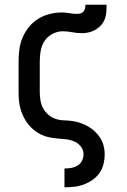

<svg xmlns="http://www.w3.org/2000/svg" viewBox="-20 -591 540 816"><path d="M254 205V125H255Q269 125 283.5 122.5Q298 120 310 112.5Q322 105 328.5 92Q335 79 335 64Q335 46 323.5 31.5Q312 17 295.5 10Q279 3 260.5 1Q242 -1 224 -2.5Q206 -4 188.5 -7.5Q171 -11 154.5 -19Q138 -27 124 -38.5Q110 -50 99 -64Q88 -78 80 -94.5Q72 -111 67 -128.5Q62 -146 60.5 -164Q59 -182 59 -200V-330Q59 -356 62.5 -382Q66 -408 76.5 -432.5Q87 -457 104 -477.5Q121 -498 143 -511.5Q165 -525 191 -531.5Q217 -538 243 -538Q259 -538 275.5 -535Q292 -532 308 -532Q316 -532 323.5 -534.5Q331 -537 335.5 -542.5Q340 -548 341.5 -556Q343 -564 343 -571H433Q433 -556 432 -540.5Q431 -525 425.5 -510.5Q420 -496 410 -484.5Q400 -473 386.5 -465Q373 -457 358 -453.5Q343 -450 328 -450Q307 -450 287 -454Q267 -458 246 -458Q224 -458 203 -447Q182 -436 169.5 -417Q157 -398 153 -375.5Q149 -353 149 -330V-200Q149 -182 152 -164Q155 -146 163.5 -130.5Q172 -115 186 -103Q200 -91 217 -85.5Q234 -80 252.5 -79.5Q271 -79 288.5 -76.5Q306 -74 323 -68Q340 -62 355.5 -53Q371 -44 384 -31.5Q397 -19 406.5 -4Q416 11 420.5 29Q425 47 425 65Q425 85 420 106Q415 127 403 144Q391 161 374 173Q357 185 337.5 192.5Q318 200 297 202.5Q276 205 255 205Z"/></svg>

Font: Iosevka Slab Medium
Style: Regular
Weight: 500
Monospace: yes
Designer: Belleve Invis
Foundry: Belleve Invis
Version: Version 11.1.1; ttfautohint (v1.8.3)